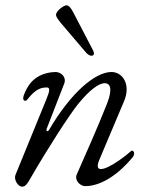

<svg xmlns="http://www.w3.org/2000/svg" viewBox="-20 -684 567 720"><path d="M323 -475C334 -475 334 -485 329 -495L254 -639C247 -652 239 -664 229 -664C219 -664 190 -643 190 -628C190 -622 196 -613 208 -598L300 -490C306 -482 315 -475 323 -475ZM63 16C74 16 82 7 94 -15C159 -128 242 -256 273 -294C317 -348 352 -373 374 -372C393 -371 403 -352 382 -297C347 -208 307 -119 268 -30C258 -8 281 14 299 14C362 14 427 -33 479 -96C481 -99 483 -105 483 -110C483 -115 479 -119 475 -119C474 -119 473 -119 472 -118C462 -108 390 -50 358 -50C346 -50 342 -60 353 -86L445 -304C472 -367 440 -414 398 -414C337 -414 246 -337 164 -197C162 -194 160 -192 158 -192C155 -192 153 -195 155 -201L221 -371C230 -395 209 -414 188 -414C143 -413 108 -394 88 -364C80 -352 66 -326 67 -314C68 -308 71 -306 74 -306C77 -306 80 -307 82 -310C114 -352 136 -356 156 -356C169 -356 166 -341 154 -312L38 -28C31 -11 47 16 63 16Z"/></svg>

Font: EB Garamond
Style: Italic
Weight: 400
Italic angle: -17.2°
Designer: Georg Duffner and Octavio Pardo
Foundry: Georg Duffner
Version: Version 1.000;PS 001.000;hotconv 1.0.88;makeotf.lib2.5.64775